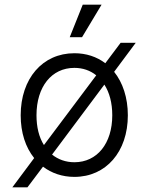

<svg xmlns="http://www.w3.org/2000/svg" viewBox="-20 -745 637 826"><path d="M33 61H98L165 -28C202 0 248 16 300 16C436 16 530 -92 530 -249C530 -325 508 -390 471 -436L564 -561H499L433 -473C396 -501 351 -516 300 -516C163 -516 69 -407 69 -249C69 -174 90 -111 127 -65ZM300 -47C263 -47 230 -59 204 -80L429 -381C451 -347 463 -302 463 -249C463 -128 398 -47 300 -47ZM280 -585H333L417 -725H336ZM137 -249C137 -372 202 -453 300 -453C336 -453 368 -442 394 -421L169 -121C148 -154 137 -198 137 -249Z"/></svg>

Font: Uncut Sans Book
Style: Regular
Weight: 350
Designer: Kasper Nordkvist
Foundry: UNCUT.wtf
Version: Version 1.304;Glyphs 3.2 (3246)